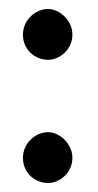

<svg xmlns="http://www.w3.org/2000/svg" viewBox="-20 -407 218 427"><path d="M31 -330C31 -296 58 -274 87 -274C112 -274 141 -296 141 -330C141 -362 112 -387 87 -387C58 -387 31 -362 31 -330ZM31 -56C31 -22 58 0 87 0C112 0 141 -22 141 -56C141 -88 112 -113 87 -113C58 -113 31 -88 31 -56Z"/></svg>

Font: Reem Kufi
Style: Regular
Weight: 400
Designer: Khaled Hosny
Version: Version 0.007